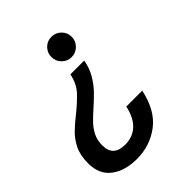

<svg xmlns="http://www.w3.org/2000/svg" viewBox="-214 -657 989 989"><g transform="rotate(-45 281.0 -162.5)"><path d="M334 -541Q364.5 -541 386.2 -519.5Q408 -498 408 -467Q408 -436.5 386.2 -414.8Q364.5 -393 334 -393Q303 -393 281.5 -414.8Q260 -436.5 260 -467Q260 -498 281.5 -519.5Q303 -541 334 -541ZM367 -335Q357.5 -285 335.2 -248Q313 -211 284.5 -182Q256 -153 227.5 -128Q200 -104 176.2 -79.8Q152.5 -55.5 138 -26.5Q123.5 2.5 123.5 40.5Q123.5 121 210 121Q265 121 301.5 87.2Q338 53.5 352.5 -14H468.5Q443.5 105 370 160.5Q296.5 216 200 216Q115 216 60.8 175.5Q6.5 135 6.5 54Q6.5 -4.5 26.2 -44.5Q46 -84.5 77 -114Q108 -143.5 142 -170Q183.5 -203 219 -239.8Q254.5 -276.5 266 -335Z"/></g></svg>

Font: Epilogue SemiBold
Style: Italic
Weight: 600
Italic angle: -12°
Designer: Tyler Finck
Foundry: Etcetera Type Co
Version: Version 2.111; ttfautohint (v1.8.3)